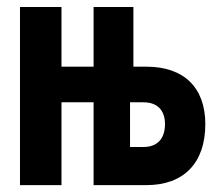

<svg xmlns="http://www.w3.org/2000/svg" viewBox="-20 -538 626 558"><path d="M38.1 0H158.7V-240.7H252V0H405.8C514.2 0 576.7 -64.5 576.7 -177.2C576.7 -283.7 514.2 -344.2 405.8 -344.2H367.7V-517.6H252V-344.2H158.7V-517.6H38.1ZM357.9 -110.8V-240.7H397C437 -240.7 459.5 -217.8 459.5 -177.2C459.5 -134.8 437 -110.8 397 -110.8Z"/></svg>

Font: Cascadia Mono SemiBold
Style: Regular
Weight: 600
Monospace: yes
Designer: Aaron Bell
Foundry: Saja Typeworks
Version: Version 2404.023